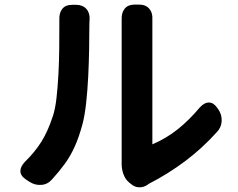

<svg xmlns="http://www.w3.org/2000/svg" viewBox="-20 -785 1040 838"><path d="M544 12Q526 -3 518 -27Q510 -51 511 -75Q511 -79 511 -78.5Q511 -78 511 -80.5Q511 -83 511 -96Q511 -109 511 -151Q511 -193 511 -252Q511 -311 511 -377Q511 -443 511 -504Q511 -565 511 -612Q511 -659 511 -679Q511 -698 511 -698.5Q511 -699 511 -701Q510 -730 524.5 -747.5Q539 -765 568 -765H587Q616 -765 631.5 -747Q647 -729 645 -700Q645 -697 645 -697.5Q645 -698 645 -678Q645 -658 645 -616.5Q645 -575 645 -521Q645 -467 645 -409.5Q645 -352 645 -299.5Q645 -247 645 -208.5Q645 -170 645 -155Q706 -181 756 -221Q806 -261 852 -316Q872 -338 892.5 -337.5Q913 -337 929 -313L932 -309Q949 -285 947.5 -256.5Q946 -228 926 -208Q863 -138 788.5 -82Q714 -26 630 17L623 22Q607 33 587.5 32.5Q568 32 553 19ZM94 -1Q69 -18 69 -38Q69 -58 89 -79Q133 -122 161 -167Q189 -212 210 -276Q221 -308 226.5 -356.5Q232 -405 235 -461Q238 -517 238.5 -572Q239 -627 239 -672Q239 -692 239 -695.5Q239 -699 239 -697.5Q239 -696 239 -700Q238 -729 252 -746.5Q266 -764 295 -764H312Q341 -764 357 -746Q373 -728 371 -699Q371 -695 370.5 -692.5Q370 -690 370 -673Q370 -628 369 -570Q368 -512 365 -451Q362 -390 356 -335.5Q350 -281 340 -243Q325 -187 306 -145Q287 -103 262.5 -69.5Q238 -36 207 -2Q188 20 160 22Q132 24 108 8Z"/></svg>

Font: Chiron GoRound TC
Style: Bold
Weight: 700
Designer: Ryoko NISHIZUKA 西塚涼子 (kana, bopomofo & ideographs); Paul D. Hunt (Latin, Greek & Cyrillic); Sandoll Communications 산돌커뮤니
Foundry: Adobe
Version: Version 1.000;hotconv 1.1.1;makeotfexe 2.6.0